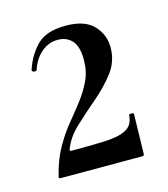

<svg xmlns="http://www.w3.org/2000/svg" viewBox="-63 -782 377 430"><g transform="rotate(-15 126.0 -566.5)"><path d="M24 -409Q33 -445 48 -471.5Q63 -498 80 -518.5Q97 -539 111.5 -558Q126 -577 136 -598Q146 -619 146 -646Q146 -677 133.5 -690.5Q121 -704 101 -704Q79 -704 62 -689Q45 -674 38 -651Q37 -648 31.5 -649Q26 -650 27 -654Q37 -685 58.5 -707.5Q80 -730 126 -730Q170 -730 190.5 -708.5Q211 -687 211 -657Q211 -625 192 -600Q173 -575 146.5 -552.5Q120 -530 96 -507.5Q72 -485 63 -459Q63 -456 66 -456Q111 -456 139 -457Q167 -458 182.5 -463Q198 -468 204.5 -477Q211 -486 212 -500Q212 -502 217.5 -502Q223 -502 223 -500L221 -408Q221 -403 217 -403Q177 -403 124.5 -403Q72 -403 27 -403Q22 -403 24 -409Z"/></g></svg>

Font: Cormorant Infant Light SemiBold
Style: Regular
Weight: 600
Version: Version 4.001